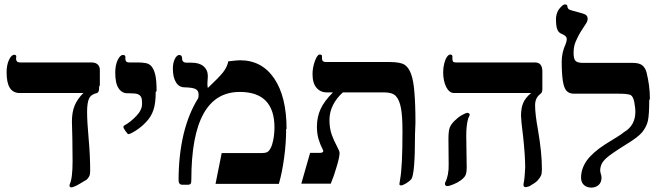

<svg xmlns="http://www.w3.org/2000/svg" viewBox="-20 -837 3025 873"><path d="M434 -449 431 -444Q431 -427 428 -421Q425 -415 421 -414Q394 -408 385 -389Q376 -370 376 -328Q376 -285 383 -207Q390 -129 390 -61Q390 -44 386 -36Q382 -28 374 -20Q372 -19 368 -16.5Q364 -14 362 -13L347 -4Q337 2 333 4L323 9Q310 15 305 15Q296 15 296 6L297 1Q310 -26 310 -104L309 -206L307 -284Q307 -326 319 -356Q331 -386 359 -414H70Q40 -414 25 -437Q10 -460 10 -509Q10 -541 21 -565Q32 -588 45 -588Q54 -588 54 -580L53 -569Q53 -562 58 -557Q62 -553 73 -553H397Q414 -553 424 -544Q434 -535 434 -519Z M692 -423 688 -419Q688 -368 678 -338Q668 -307 645 -283Q624 -260 597 -243Q572 -227 563 -227Q562 -227 560 -229Q559 -230 550 -242Q541 -254 541 -261Q541 -264 546 -267Q574 -282 601 -311Q626 -337 626 -366Q626 -387 622 -395Q617 -405 606 -409Q595 -413 566 -413H559Q534 -413 519 -436Q504 -458 504 -507Q504 -540 515 -564Q526 -587 539 -587Q550 -587 550 -579V-570Q550 -553 567 -553H608Q628 -553 643 -550Q659 -547 669 -535Q680 -522 686 -497Q692 -472 692 -423Z M1283 -250 1281 -251Q1281 -186 1272 -120Q1263 -53 1248 -1H960L988 -141H1168Q1184 -141 1192 -144Q1200 -147 1206 -156Q1213 -166 1217 -179Q1222 -195 1225 -215Q1228 -238 1228 -257Q1228 -419 1070 -419Q850 -419 850 -20Q850 -6 847 -2Q844 3 833 3H809Q792 3 792 -18Q792 -131 815 -228Q838 -322 881 -390Q883 -394 883 -407Q883 -424 871 -431Q859 -439 819 -440Q794 -440 780 -463Q766 -486 766 -525Q766 -551 775 -569Q784 -587 795 -587Q808 -587 808 -571Q808 -552 829 -552H851Q886 -552 905 -536Q925 -519 925 -491L923 -457Q923 -445 925 -437Q973 -482 994 -508Q1013 -532 1018 -558Q1058 -563 1071 -563Q1171 -563 1227 -480Q1283 -397 1283 -250Z M1869 -280 1867 -226Q1867 -44 1850 -22Q1842 -13 1826 -3Q1811 6 1804 6Q1796 6 1796 0L1799 -20Q1810 -75 1810 -241Q1810 -311 1803 -346Q1796 -383 1780 -400Q1765 -417 1726 -417H1539Q1510 -391 1494 -359Q1478 -327 1478 -291Q1478 -253 1489 -223Q1498 -198 1512 -172Q1524 -150 1524 -142Q1524 -123 1511 -80Q1498 -35 1484 -2H1350L1390 -142H1435Q1450 -142 1450 -151L1446 -161Q1436 -179 1428 -206Q1421 -231 1421 -261Q1421 -305 1438 -342Q1454 -377 1494 -417H1465Q1437 -417 1419 -438Q1401 -459 1401 -500Q1401 -530 1412 -560Q1423 -589 1433 -589Q1444 -589 1444 -582V-571Q1444 -555 1462 -555H1751Q1799 -555 1819 -543Q1838 -531 1849 -501Q1860 -471 1864 -420Q1869 -363 1869 -280Z M2446 -427V-430Q2446 -416 2436 -409Q2413 -392 2413 -358Q2413 -318 2426 -247Q2444 -143 2444 -69Q2444 -48 2440 -39Q2435 -28 2428 -21Q2421 -10 2398 3L2389 9L2380 12L2371 14Q2360 14 2360 3L2361 -4Q2366 -27 2368 -76Q2368 -126 2359 -212Q2349 -292 2349 -310Q2349 -346 2359 -369Q2369 -393 2395 -414H2045Q2023 -414 2009 -441Q1995 -469 1995 -509Q1995 -529 2000 -549Q2005 -568 2012 -578Q2020 -589 2027 -589Q2037 -589 2037 -580V-569Q2037 -562 2040 -557Q2043 -553 2054 -553H2413Q2446 -553 2446 -512ZM2115 -317 2116 -316Q2116 -313 2109 -299Q2100 -268 2100 -221L2102 -75Q2102 -51 2096 -39Q2090 -28 2075 -17Q2060 -6 2042 1Q2023 9 2014 9Q2003 9 2003 -2L2005 -9Q2021 -40 2020 -90L2019 -206Q2019 -242 2025 -257Q2031 -272 2046 -287Q2062 -303 2079 -313Q2098 -324 2106 -324Q2108 -324 2112 -322Q2115 -320 2115 -317Z M2935 -388 2932 -381Q2932 -316 2926 -288Q2920 -261 2900 -236Q2881 -213 2828 -181Q2756 -136 2738 -119Q2721 -104 2715 -90Q2709 -76 2709 -62Q2709 -55 2712 -46Q2715 -37 2715 -29Q2715 -8 2702 4Q2688 16 2669 16Q2648 16 2635 4Q2622 -8 2622 -29Q2622 -70 2648 -107Q2674 -143 2729 -179Q2759 -197 2787 -215Q2808 -228 2817 -236Q2869 -266 2869 -330Q2869 -345 2864 -373Q2859 -399 2847 -405Q2835 -411 2792 -411H2589Q2567 -411 2555 -425Q2544 -438 2539 -470Q2534 -505 2534 -557Q2534 -598 2552 -637Q2557 -649 2557 -659Q2557 -674 2534 -683Q2520 -688 2514 -703Q2508 -718 2508 -750Q2508 -766 2514 -781Q2519 -794 2531 -806Q2542 -817 2549 -817Q2560 -817 2560 -807Q2560 -801 2565 -796Q2569 -792 2588 -787Q2632 -776 2641 -771Q2652 -765 2652 -751Q2652 -740 2642 -726Q2633 -713 2620 -692Q2609 -674 2598 -649Q2588 -626 2588 -597Q2588 -569 2597 -560Q2606 -551 2632 -551H2858Q2885 -551 2899 -541Q2914 -530 2920 -507Q2927 -478 2931 -449Q2935 -418 2935 -388Z"/></svg>

Font: Libra Serif Modern
Style: Bold
Weight: 700
Designer: Stefan Peev, Context Ltd
Foundry: Ascender Corporation
Version: Version 1.000